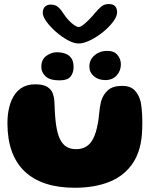

<svg xmlns="http://www.w3.org/2000/svg" viewBox="-20 -872 757 929"><path d="M341.6 36.5Q262.4 36.5 201.6 16.6Q140.9 -3.2 99.6 -42.4Q58.2 -81.5 37.1 -140Q16 -198.5 16 -275.9Q16 -296.4 18.1 -315.9Q20.2 -335.5 24.8 -353.4Q29.2 -371.2 35.5 -386.2Q51.5 -424 80.3 -444.1Q109.1 -464.1 149.6 -464.1Q189.4 -464.1 209.1 -451.4Q228.8 -438.6 235.5 -419.8Q242.2 -400.9 243 -382.9Q243.8 -371.1 244.2 -358.9Q244.6 -346.6 245.2 -334.6Q245.9 -322.5 246.7 -311.3Q247.5 -300.1 248.6 -290.4Q253.1 -245 263.9 -213.8Q274.8 -182.6 295.2 -166.4Q315.6 -150.2 348.1 -150.2Q377 -150.2 397.4 -162.9Q417.9 -175.5 431.2 -201.9Q444.6 -228.2 452.2 -269.1Q455.4 -283.5 457.1 -297.8Q458.9 -312 460.1 -326.1Q461.4 -340.1 463.6 -354.2Q465.8 -368.2 469.2 -382.2Q479.2 -415.6 502.9 -436.1Q526.6 -456.5 571.4 -456.5Q610.5 -456.5 631.3 -435.3Q652.1 -414.1 661.1 -378.1Q663.8 -363.4 665.4 -347.6Q667.1 -331.9 667.8 -315.4Q668.5 -298.9 668.6 -282Q668.8 -265.1 668.1 -248.1Q665.6 -148.9 624.9 -85.9Q584.1 -23 511.8 6.8Q439.4 36.5 341.6 36.5ZM267.2 -483.2Q221.4 -483.2 200.6 -502.6Q179.9 -521.9 179.9 -548.2Q179.9 -584.1 204.3 -601.7Q228.8 -619.2 254.5 -619.2Q275.4 -619.2 294.1 -613.2Q312.9 -607.1 324.4 -591.6Q336 -576 336 -547.2Q336 -520.2 321.6 -501.8Q307.2 -483.2 267.2 -483.2ZM489.8 -484.5Q455.9 -484.5 434.1 -503.2Q412.4 -521.9 412.4 -549.8Q412.4 -583 437.5 -604.4Q462.6 -625.9 499.1 -625.9Q532.4 -625.9 548.6 -605.9Q564.9 -586 564.9 -560.6Q564.9 -529.2 544.3 -506.9Q523.8 -484.5 489.8 -484.5ZM360.1 -661.5Q337.5 -661.5 307.9 -677.6Q278.2 -693.8 250.7 -718.1Q223.1 -742.4 205 -767.2Q186.9 -792.1 186.9 -810Q186.9 -829 197.4 -839.4Q208 -849.8 225.1 -849.8Q248.2 -849.8 262.1 -837.2Q275.9 -824.6 289.5 -802.8Q298.4 -788.9 311.6 -774.6Q324.9 -760.4 338.3 -750.9Q351.8 -741.4 360.5 -741.4Q369.4 -741.4 383.2 -752.2Q397.1 -763 412.1 -778.4Q427 -793.8 438.6 -807.8Q455.8 -828.2 470.2 -840.4Q484.8 -852.5 506.4 -852.5Q546.5 -852.5 546.5 -811.9Q546.5 -792.5 527.3 -766.8Q508.1 -741 478.4 -717.1Q448.8 -693.2 416.9 -677.4Q385.1 -661.5 360.1 -661.5Z"/></svg>

Font: Gluten Thin
Style: Regular
Weight: 100
Designer: Tyler Finck
Foundry: Etcetera Type Company
Version: Version 1.300